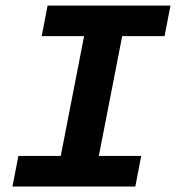

<svg xmlns="http://www.w3.org/2000/svg" viewBox="-20 -679 641 699"><path d="M153.3 -658.7H600.6L579.1 -547.4H424.8L339.8 -111.3H494.1L472.7 0H25.4L46.9 -111.3H201.2L286.1 -547.4H131.8Z"/></svg>

Font: Cousine
Style: Bold Italic
Weight: 700
Italic angle: -12°
Monospace: yes
Designer: Steve Matteson
Foundry: Ascender Corporation
Version: Version 1.20